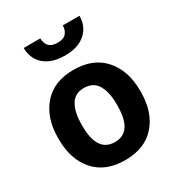

<svg xmlns="http://www.w3.org/2000/svg" viewBox="-184 -884 932 1010"><g transform="rotate(-30 282.0 -379.0)"><path d="M282 -625Q226.5 -625 188.8 -643.5Q151 -662 131.8 -694.5Q112.5 -727 112.5 -768.5H213.5Q213.5 -740 229.2 -721.5Q245 -703 282 -703Q318.5 -703 334.2 -721.5Q350 -740 350 -768.5H451.5Q451.5 -704.5 407 -664.8Q362.5 -625 282 -625ZM282 10Q162.5 10 97.5 -63.5Q32.5 -137 32.5 -259V-269Q32.5 -389.5 97.5 -464Q162 -538 281 -538Q400.5 -538 465.8 -463.8Q531 -389.5 531 -269V-259Q531 -137.5 466 -63.8Q401 10 282 10ZM282 -99.5Q365.5 -99.5 383.5 -197.5Q388.5 -225.5 388.5 -262Q388.5 -265.5 388.5 -269Q388.5 -341 363.2 -384.5Q338 -428 281 -428Q225 -428 200 -384.2Q175 -340.5 175 -269V-259Q175 -258.5 175 -257.5Q175 -99.5 282 -99.5Z"/></g></svg>

Font: Roberto Sans
Style: Bold
Weight: 700
Designer: Google (font) & Cristiano Sobral (main changes)
Version: Version 1.000;October 12, 2021;FontCreator 14.0.0.2814 64-bi